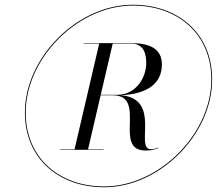

<svg xmlns="http://www.w3.org/2000/svg" viewBox="-20 -780 915 810"><path d="M85 -305C85 -112 227 10 420 10C653 10 875 -212 875 -445C875 -638 733 -760 540 -760C307 -760 85 -538 85 -305ZM88.5 -305C88.5 -536 310 -756.5 540 -756.5C731 -756.5 871.5 -636 871.5 -445C871.5 -214 650 6.5 420 6.5C229 6.5 88.5 -114 88.5 -305ZM234 -150V-148H417V-150H351.5L404.5 -378H456C603.5 -378 454 -145 594 -145C615.5 -145 626.5 -147 648 -155L647 -157.5C638 -153.5 629.5 -150.5 617 -150.5C546 -150.5 664.5 -362.5 490 -378.5C600.5 -382.5 663 -427.5 663 -508C663 -574 612.5 -598 534 -598H333V-596H398.5L294.5 -150ZM534 -596C591.5 -596 597 -543.5 597 -514C597 -454.5 555.5 -380 474 -380H405L455.5 -596Z"/></svg>

Font: Bodoni* 48pt
Style: Italic
Weight: 400
Italic angle: -13°
Version: Version 2.3